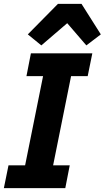

<svg xmlns="http://www.w3.org/2000/svg" viewBox="-24 -974 542 994"><path d="M314 0H-4L20 -118H106L199 -580H113L136 -698H454L430 -580H344L251 -118H337ZM276 -954H398L498 -796L423 -739L324 -854L190 -739L120 -796Z"/></svg>

Font: IBM Plex Sans Var
Style: Italic
Weight: 400
Italic angle: -11.31°
Designer: Mike Abbink, Paul van der Laan, Pieter van Rosmalen
Foundry: Bold Monday
Version: Version 1.001